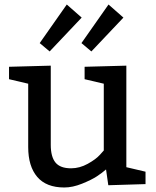

<svg xmlns="http://www.w3.org/2000/svg" viewBox="-20 -821 690 851"><path d="M156 -630 276 -801 342 -743 200 -593ZM341 -630 461 -801 527 -743 385 -593ZM625 -60V-5L460 0L450 -70Q433 -55 409.5 -39.5Q386 -24 344 -7Q302 10 265 10Q185 10 145 -37Q105 -84 105 -169V-450L20 -470V-525L205 -530V-179Q205 -126 226 -100.5Q247 -75 295 -75Q333 -75 369 -95Q405 -115 422 -134L440 -154V-450L355 -470V-525L540 -530V-80Z"/></svg>

Font: Bitter
Style: Regular
Weight: 400
Designer: Sol Matas
Foundry: Sol Matas
Version: Version 1.300;PS 001.300;hotconv 1.0.70;makeotf.lib2.5.58329